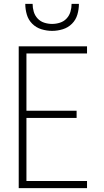

<svg xmlns="http://www.w3.org/2000/svg" viewBox="-20 -975 540 995"><path d="M77 0V-735H431V-698H117V-401H377V-364H117V-37H431V0ZM250 -815Q222 -815 194.5 -823.5Q167 -832 147 -852Q127 -872 119 -899.5Q111 -927 111 -955H149Q149 -934 155 -914Q161 -894 175 -879Q189 -864 209 -857.5Q229 -851 250 -851Q271 -851 291 -857.5Q311 -864 325 -879Q339 -894 345 -914Q351 -934 351 -955H389Q389 -927 381 -899.5Q373 -872 353 -852Q333 -832 305.5 -823.5Q278 -815 250 -815Z"/></svg>

Font: Iosevka Term Curly Extralight
Style: Regular
Weight: 200
Designer: Belleve Invis
Foundry: Belleve Invis
Version: Version 32.3.0